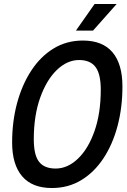

<svg xmlns="http://www.w3.org/2000/svg" viewBox="-20 -930 640 966"><path d="M241 16Q142 16 91.5 -43Q41 -102 41 -213Q41 -319 66 -411.5Q91 -504 137.5 -575Q184 -646 249.5 -686Q315 -726 397 -726Q496 -726 546 -667Q596 -608 596 -495Q596 -389 571.5 -296.5Q547 -204 500.5 -133.5Q454 -63 388.5 -23.5Q323 16 241 16ZM260 -82Q320 -82 372 -131.5Q424 -181 455.5 -270.5Q487 -360 487 -479Q487 -558 460.5 -593Q434 -628 378 -628Q318 -628 266 -578Q214 -528 182 -438Q150 -348 150 -229Q150 -150 176.5 -116Q203 -82 260 -82ZM362 -776 456 -910H567L448 -776Z"/></svg>

Font: Geist Mono Medium
Style: Italic
Weight: 500
Italic angle: -12°
Monospace: yes
Designer: Basement.studio, Andrés Briganti, Mateo Zaragoza
Foundry: Basement.studio, Vercel, Andrés Briganti, Guido Ferreyra, Mateo Zaragoza
Version: Version 1.500; ttfautohint (v1.8.4.7-5d5b)